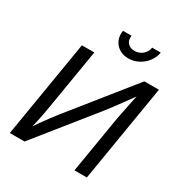

<svg xmlns="http://www.w3.org/2000/svg" viewBox="-212 -1094 1178 1247"><g transform="rotate(30 376.5 -471.0)"><path d="M620.1 0H527.3L596.2 -415Q599.6 -434.1 606.2 -467.5Q612.8 -501 622.3 -546.9Q631.8 -592.8 643.6 -648.9H660.2Q614.7 -586.4 584 -544.2Q553.2 -502 530.3 -471.7Q507.3 -441.4 485.4 -414.1L152.8 0H42.5L163.1 -727.5H256.3L182.1 -281.2Q178.2 -256.3 172.4 -224.1Q166.5 -191.9 158.2 -154.5Q149.9 -117.2 138.7 -75.7H125.5Q150.9 -116.2 176.3 -152.3Q201.7 -188.5 223.1 -216.8Q244.6 -245.1 258.3 -262.2L631.3 -727.5H740.7ZM465.3 -804.2Q425.8 -804.2 396.7 -822.8Q367.7 -841.3 354.2 -872.6Q340.8 -903.8 347.2 -942.4H411.6Q406.2 -908.7 424.3 -887.7Q442.4 -866.7 476.1 -866.7Q498.5 -866.7 517.6 -876.2Q536.6 -885.7 549.6 -902.8Q562.5 -919.9 565.9 -942.4H630.4Q624 -903.8 599.9 -872.3Q575.7 -840.8 540.5 -822.5Q505.4 -804.2 465.3 -804.2Z"/></g></svg>

Font: Inter Variable
Style: Italic
Weight: 400
Italic angle: -9.39999°
Designer: Rasmus Andersson
Foundry: rsms
Version: Version 4.001;git-9221beed3